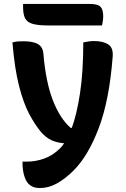

<svg xmlns="http://www.w3.org/2000/svg" viewBox="-20 -753 640 973"><path d="M98 -544Q146 -544 171.5 -530Q197 -516 200 -480Q212 -337 248 -244.5Q284 -152 338 -105H344Q369 -173 385.5 -280.5Q402 -388 402 -538Q433 -545 456 -545Q502 -545 528.5 -528Q555 -511 551 -465Q534 -245 480.5 -104Q427 37 353 111Q311 153 268.5 176.5Q226 200 182 200Q164 200 150 195Q136 190 123 177Q110 163 102 135Q94 107 94 70V66H117Q161 66 204.5 50.5Q248 35 285 -2Q296 -13 305 -27Q266 -30 238.5 -43.5Q211 -57 187 -85Q157 -121 128 -175.5Q99 -230 76.5 -317.5Q54 -405 43 -538Q58 -542 70.5 -543Q83 -544 98 -544ZM97 -733H437Q475 -733 489 -719Q503 -705 503 -670Q503 -658 501 -645.5Q499 -633 497 -624H225Q172 -624 144 -632.5Q116 -641 106.5 -661.5Q97 -682 97 -716Z"/></svg>

Font: Recursive Sn Csl St
Style: Bold
Weight: 700
Version: Version 1.079;hotconv 1.0.112;makeotfexe 2.5.65598; ttfautoh